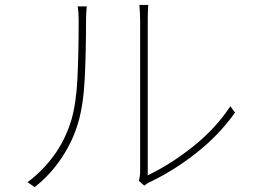

<svg xmlns="http://www.w3.org/2000/svg" viewBox="-20 -756 1040 781"><path d="M550 -59V-303V-426V-540V-628V-674Q550 -697 547 -736H583Q581 -710 581 -674V-407V-277V-160V-75V-43Q674 -87 766 -160.5Q858 -234 917 -324L936 -298Q872 -208 782 -136.5Q692 -65 593 -17Q580 -12 567 -1L545 -20Q550 -40 550 -59ZM270 -267Q290 -335 295 -437.5Q300 -540 300 -677Q300 -707 296 -730H333Q330 -703 330 -677Q330 -538 324.5 -433Q319 -328 298 -257Q276 -181 229.5 -112Q183 -43 121 5L92 -15Q154 -61 200 -124.5Q246 -188 270 -267Z"/></svg>

Font: Merged Yaku Han JP Thin
Style: Regular
Weight: 250
Designer: Ryoko NISHIZUKA 西塚涼子 (kana, bopomofo & ideographs); Paul D. Hunt (Latin, Greek & Cyrillic); Sandoll Communications 산돌커뮤니
Foundry: Adobe
Version: Version 2.004